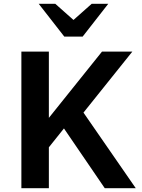

<svg xmlns="http://www.w3.org/2000/svg" viewBox="-20 -993 747 1013"><path d="M237.8 -215.8V0H92.8V-720.7H237.8V-371.1L518.1 -720.7H678.2L420.4 -398.9L696.3 0H532.7L317.4 -315.4ZM319.3 -799.8 184.1 -973.1H271.5L367.7 -887.7L463.9 -973.1H551.3L416 -799.8Z"/></svg>

Font: Monda
Style: Bold
Weight: 700
Designer: Vernon Adams
Foundry: Vernon Adams
Version: Version 2.100; ttfautohint (v1.8.3)